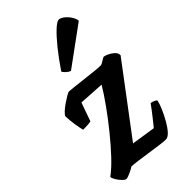

<svg xmlns="http://www.w3.org/2000/svg" viewBox="-251 -859 936 936"><g transform="rotate(-45 217.0 -391.5)"><path d="M37 0Q29 0 17 -12Q5 -24 -4 -39Q-13 -54 -13 -63Q20 -87 59 -128.5Q98 -170 138 -219.5Q178 -269 214 -319Q250 -369 275 -411L144 -419L110 -323Q102 -321 86.5 -320Q71 -319 56 -319Q51 -338 46.5 -368Q42 -398 41 -427Q44 -435 57 -447Q70 -459 87.5 -471Q105 -483 119.5 -491.5Q134 -500 139 -500Q146 -500 172.5 -497Q199 -494 232.5 -490Q266 -486 295.5 -483Q325 -480 338 -480Q343 -480 351.5 -485Q360 -490 368 -495Q376 -500 379 -500Q384 -500 398.5 -494Q413 -488 427.5 -476Q442 -464 442 -447L181 -100L305 -81Q313 -91 323.5 -104Q334 -117 344.5 -130.5Q355 -144 364.5 -156.5Q374 -169 380 -178Q389 -178 400 -173Q411 -168 413 -163Q409 -144 397 -116.5Q385 -89 369.5 -62Q354 -35 338 -17.5Q322 0 307 0Q294 0 265 -4Q236 -8 202 -13Q168 -18 138.5 -22Q109 -26 96 -26Q80 -16 61.5 -8Q43 0 37 0ZM217 -564Q205 -568 194.5 -578Q184 -588 181 -595Q218 -650 252.5 -692.5Q287 -735 313 -759Q339 -783 351 -783Q363 -783 377.5 -772Q392 -761 403.5 -744Q415 -727 417 -710Z"/></g></svg>

Font: Texturina Medium 12pt ExtraBold
Style: Italic
Weight: 800
Italic angle: -11°
Version: Version 1.002